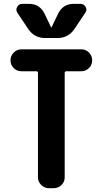

<svg xmlns="http://www.w3.org/2000/svg" viewBox="-20 -990 540 1010"><path d="M408.2 -730.5Q431.6 -730.5 448.2 -713.4Q464.8 -696.3 464.8 -672.9V-671.9Q464.8 -648.4 447.8 -631.8Q430.7 -615.2 408.2 -615.2H329.1Q320.3 -615.2 320.3 -606.4V-56.6Q320.3 -33.2 303.2 -16.6Q286.1 0 262.7 0H237.3Q213.9 0 196.8 -17.1Q179.7 -34.2 179.7 -56.6V-606.4Q179.7 -615.2 170.9 -615.2H91.8Q68.4 -615.2 51.8 -632.3Q35.2 -649.4 35.2 -671.9V-672.9Q35.2 -696.3 52.2 -713.4Q69.3 -730.5 91.8 -730.5ZM367.2 -969.7H403.3Q420.9 -969.7 430.2 -954.1Q439.5 -938.5 428.7 -922.9L371.1 -836.9Q338.9 -790 283.2 -790H216.8Q161.1 -790 128.9 -836.9L71.3 -922.9Q61.5 -937.5 70.3 -953.6Q79.1 -969.7 96.7 -969.7H132.8Q188.5 -969.7 213.9 -918.9L249 -845.7Q249 -844.7 250 -844.7Q251 -844.7 251 -845.7L286.1 -918.9Q311.5 -969.7 367.2 -969.7Z"/></svg>

Font: Rounded Mgen+ 2m bold
Style: Bold
Weight: 700
Designer: [Source Han Sans]
Ryoko NISHIZUKA  (kana & ideographs); Paul D. Hunt (Latin, Greek & Cyrillic); Wenlong ZHANG  (bopomofo
Version: Version 1.059.20150602